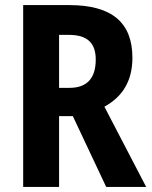

<svg xmlns="http://www.w3.org/2000/svg" viewBox="-20 -734 595 754"><path d="M252 -714H71V0H212V-278H266L397 0H554L390 -315C461 -354 500 -416 500 -507C500 -645 420 -714 252 -714ZM251 -597C322 -597 356 -566 356 -500C356 -425 320 -389 253 -389H212V-597Z"/></svg>

Font: Noto Sans Lao Looped Condensed
Style: Bold
Weight: 700
Width: 3
Designer: Mark Frömberg, Ben Mitchell
Foundry: The Fontpad Ltd
Version: Version 1.002